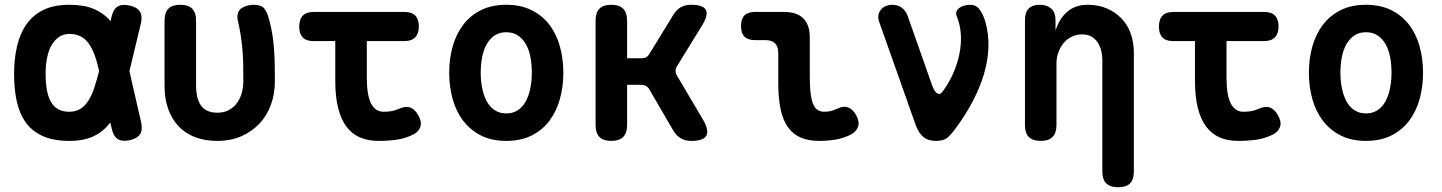

<svg xmlns="http://www.w3.org/2000/svg" viewBox="-20 -580 6040 804"><path d="M571 -68Q578 -36 566.5 -18Q555 0 523.5 7Q492 14 473.5 2.5Q455 -9 448 -41L442 -67Q442 -66 441 -66Q414 -30 373 -10Q332 10 270 10Q204 10 159.5 -10Q115 -30 88.5 -66.5Q62 -103 50.5 -154.5Q39 -206 39 -270Q39 -334 51.5 -387Q64 -440 91 -478.5Q118 -517 162 -538.5Q206 -560 270 -560Q332 -560 373 -542.5Q414 -525 442 -493Q442 -492 443 -491L447 -509Q454 -541 472.5 -552.5Q491 -564 522.5 -557Q554 -550 565.5 -532Q577 -514 570 -482L522 -282ZM395 -283Q387 -320 377 -347Q366 -378 351.5 -398Q337 -418 317 -428Q297 -438 270 -438Q247 -438 228.5 -426Q210 -414 197 -392.5Q184 -371 177.5 -339.5Q171 -308 171 -270Q171 -232 176.5 -202.5Q182 -173 193.5 -153Q205 -133 224 -122.5Q243 -112 270 -112Q297 -112 317 -124.5Q337 -137 351.5 -160.5Q366 -184 376 -216Q386 -247 395 -283Z M669 -494Q669 -527 685 -543.5Q701 -560 735 -560Q769 -560 785 -543.5Q801 -527 801 -494V-221Q801 -197 805.5 -176.5Q810 -156 820 -140.5Q830 -125 847.5 -116.5Q865 -108 890 -108Q919 -108 940 -120Q961 -132 974 -151Q987 -170 993 -193.5Q999 -217 999 -241Q999 -275 998.5 -306.5Q998 -338 995.5 -368Q993 -398 988.5 -428.5Q984 -459 976 -494Q975 -498 974.5 -501.5Q974 -505 974 -509Q974 -537 996 -548.5Q1018 -560 1042 -560Q1076 -560 1088.5 -542Q1101 -524 1108 -494Q1117 -460 1121.5 -429Q1126 -398 1128 -367.5Q1130 -337 1130.5 -305.5Q1131 -274 1131 -240Q1131 -187 1114.5 -141.5Q1098 -96 1066.5 -62.5Q1035 -29 990.5 -9.5Q946 10 890 10Q837 10 796 -6Q755 -22 727 -52Q699 -82 684 -124.5Q669 -167 669 -220Z M1674 -530Q1704 -530 1719 -514.5Q1734 -499 1734 -469.5Q1734 -440 1719 -424Q1704 -408 1674 -408H1516V-256Q1516 -181 1534 -146.5Q1552 -112 1587 -112Q1603 -112 1618.5 -114.5Q1634 -117 1650 -124Q1679 -137 1698.5 -129.5Q1718 -122 1731 -98Q1747 -71 1740.5 -50Q1734 -29 1711 -17Q1677 0 1641 5Q1605 10 1565 10Q1521 10 1487.5 -4.5Q1454 -19 1431 -49.5Q1408 -80 1396 -127.5Q1384 -175 1384 -240V-408H1292Q1262 -408 1247.5 -423.5Q1233 -439 1233 -468Q1233 -499 1248 -514.5Q1263 -530 1294 -530Z M2100 10Q2039 10 1994.5 -12.5Q1950 -35 1920 -74Q1890 -113 1875.5 -165Q1861 -217 1861 -275Q1861 -334 1875.5 -385.5Q1890 -437 1919.5 -476Q1949 -515 1994 -537.5Q2039 -560 2100 -560Q2161 -560 2206 -537.5Q2251 -515 2280.5 -476.5Q2310 -438 2324.5 -386Q2339 -334 2339 -275Q2339 -217 2324.5 -165Q2310 -113 2280.5 -74Q2251 -35 2206 -12.5Q2161 10 2100 10ZM2100 -105Q2127 -105 2147.5 -118Q2168 -131 2181 -154.5Q2194 -178 2200.5 -209Q2207 -240 2207 -275Q2207 -311 2201 -342Q2195 -373 2181.5 -396Q2168 -419 2148 -432Q2128 -445 2100 -445Q2072 -445 2052 -432Q2032 -419 2018.5 -395.5Q2005 -372 1999 -341Q1993 -310 1993 -275Q1993 -240 1999.5 -209Q2006 -178 2019 -154.5Q2032 -131 2052.5 -118Q2073 -105 2100 -105Z M2540 10Q2506 10 2490 -6.5Q2474 -23 2474 -56V-494Q2474 -527 2490 -543.5Q2506 -560 2540 -560Q2573 -560 2589.5 -543.5Q2606 -527 2606 -494V-336H2666Q2678 -336 2686.5 -341Q2695 -346 2701 -357L2799 -517Q2812 -539 2830.5 -549.5Q2849 -560 2873 -560Q2924 -560 2935.5 -539Q2947 -518 2921 -475L2815 -303Q2809 -293 2809 -283Q2809 -273 2815 -263L2925 -77Q2950 -33 2937.5 -11.5Q2925 10 2874 10Q2849 10 2830.5 -1Q2812 -12 2799 -34L2700 -204Q2695 -214 2686 -219.5Q2677 -225 2665 -225H2606V-56Q2606 -23 2589.5 -6.5Q2573 10 2540 10Z M3371 -256Q3371 -181 3384 -146.5Q3397 -112 3432 -112Q3444 -112 3456.5 -114.5Q3469 -117 3484 -124Q3512 -138 3532 -130Q3552 -122 3565 -98Q3580 -71 3573.5 -50.5Q3567 -30 3544 -17Q3512 -1 3479 4.5Q3446 10 3410 10Q3366 10 3334 -3.5Q3302 -17 3280.5 -46Q3259 -75 3249 -121.5Q3239 -168 3239 -233V-358Q3239 -385 3225.5 -398.5Q3212 -412 3185 -412H3142Q3112 -412 3097.5 -426.5Q3083 -441 3083 -471Q3083 -501 3097.5 -515.5Q3112 -530 3142 -530H3263Q3317 -530 3344 -503Q3371 -476 3371 -422Z M3815 -55 3661 -490Q3656 -506 3659 -519Q3662 -532 3670 -541Q3678 -550 3690.5 -555Q3703 -560 3715 -560Q3740 -560 3756.5 -547.5Q3773 -535 3781 -513L3882 -226Q3892 -197 3904 -189.5Q3916 -182 3926 -195Q3953 -231 3971 -271.5Q3989 -312 3997.5 -354Q4006 -396 4003.5 -436.5Q4001 -477 3986 -513Q3982 -524 3985.5 -532.5Q3989 -541 3997.5 -547Q4006 -553 4018 -556.5Q4030 -560 4042 -560Q4067 -560 4081.5 -541Q4096 -522 4106 -490Q4121 -436 4119 -381Q4117 -326 4100.5 -270.5Q4084 -215 4055.5 -160Q4027 -105 3988 -51Q3969 -24 3951.5 -7Q3934 10 3900 10Q3866 10 3846.5 -6.5Q3827 -23 3815 -55Z M4404 -315V-56Q4404 -23 4387.5 -6.5Q4371 10 4338 10Q4304 10 4288 -6.5Q4272 -23 4272 -56V-495Q4272 -528 4287.5 -544Q4303 -560 4334 -560Q4364 -560 4382 -544Q4400 -528 4400 -495V-452Q4416 -503 4450 -531.5Q4484 -560 4534 -560Q4580 -560 4615.5 -544.5Q4651 -529 4676.5 -502.5Q4702 -476 4715 -439Q4728 -402 4728 -359V138Q4728 172 4712 188Q4696 204 4662 204Q4629 204 4612.5 188Q4596 172 4596 138V-331Q4596 -350 4591 -369Q4586 -388 4576 -403Q4566 -418 4550 -427Q4534 -436 4511 -436Q4487 -436 4467 -426Q4447 -416 4433 -398.5Q4419 -381 4411.5 -359.5Q4404 -338 4404 -315Z M5274 -530Q5304 -530 5319 -514.5Q5334 -499 5334 -469.5Q5334 -440 5319 -424Q5304 -408 5274 -408H5116V-256Q5116 -181 5134 -146.5Q5152 -112 5187 -112Q5203 -112 5218.5 -114.5Q5234 -117 5250 -124Q5279 -137 5298.5 -129.5Q5318 -122 5331 -98Q5347 -71 5340.5 -50Q5334 -29 5311 -17Q5277 0 5241 5Q5205 10 5165 10Q5121 10 5087.5 -4.5Q5054 -19 5031 -49.5Q5008 -80 4996 -127.5Q4984 -175 4984 -240V-408H4892Q4862 -408 4847.5 -423.5Q4833 -439 4833 -468Q4833 -499 4848 -514.5Q4863 -530 4894 -530Z M5700 10Q5639 10 5594.5 -12.5Q5550 -35 5520 -74Q5490 -113 5475.5 -165Q5461 -217 5461 -275Q5461 -334 5475.5 -385.5Q5490 -437 5519.5 -476Q5549 -515 5594 -537.5Q5639 -560 5700 -560Q5761 -560 5806 -537.5Q5851 -515 5880.5 -476.5Q5910 -438 5924.5 -386Q5939 -334 5939 -275Q5939 -217 5924.5 -165Q5910 -113 5880.5 -74Q5851 -35 5806 -12.5Q5761 10 5700 10ZM5700 -105Q5727 -105 5747.5 -118Q5768 -131 5781 -154.5Q5794 -178 5800.5 -209Q5807 -240 5807 -275Q5807 -311 5801 -342Q5795 -373 5781.5 -396Q5768 -419 5748 -432Q5728 -445 5700 -445Q5672 -445 5652 -432Q5632 -419 5618.5 -395.5Q5605 -372 5599 -341Q5593 -310 5593 -275Q5593 -240 5599.5 -209Q5606 -178 5619 -154.5Q5632 -131 5652.5 -118Q5673 -105 5700 -105Z"/></svg>

Font: Maple Mono Normal NL
Style: Bold
Weight: 700
Monospace: yes
Designer: subframe7536
Version: Version 7.000